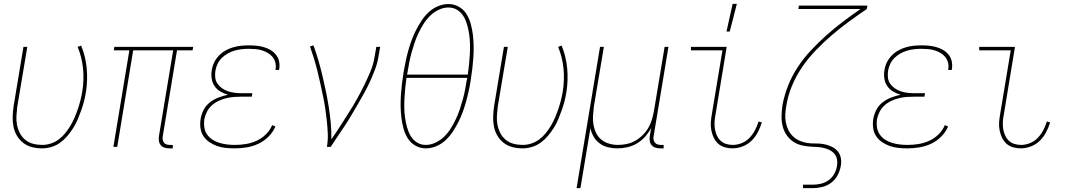

<svg xmlns="http://www.w3.org/2000/svg" viewBox="-20 -764 5540 999"><path d="M199 8Q172 8 146.5 1.5Q121 -5 101 -20.5Q81 -36 68 -58Q55 -80 50 -106Q45 -132 46 -159Q47 -186 51 -213L102 -520H122L70 -210Q67 -186 65.5 -161.5Q64 -137 68.5 -114Q73 -91 83.5 -71Q94 -51 111.5 -36.5Q129 -22 152 -16Q175 -10 200 -10Q222 -10 245 -17.5Q268 -25 287 -39.5Q306 -54 321 -73Q336 -92 348 -112.5Q360 -133 369 -154.5Q378 -176 385.5 -198Q393 -220 398.5 -242Q404 -264 408 -287Q418 -348 412 -407.5Q406 -467 384 -520L402 -527Q425 -472 431 -410Q437 -348 427 -284Q423 -260 417 -236.5Q411 -213 402.5 -189.5Q394 -166 384.5 -143Q375 -120 361 -98Q347 -76 330.5 -56.5Q314 -37 293.5 -22Q273 -7 248 0.5Q223 8 199 8Z M879 8H861Q848 8 836.5 4.5Q825 1 817 -8Q809 -17 807 -30Q805 -43 807 -56L881 -502H673L590 0H570L653 -502H572L575 -520H985L982 -502H901L827 -56Q825 -47 826.5 -38Q828 -29 833 -22Q838 -15 846.5 -12.5Q855 -10 864 -10H879Z M1201 8Q1177 8 1153.5 5.5Q1130 3 1109 -4.5Q1088 -12 1069 -25Q1050 -38 1038 -56.5Q1026 -75 1023 -98.5Q1020 -122 1024 -146Q1028 -170 1040 -193Q1052 -216 1073 -232Q1094 -248 1118 -257Q1142 -266 1166 -271Q1145 -277 1126.5 -288Q1108 -299 1096.5 -316Q1085 -333 1081.5 -355Q1078 -377 1082 -399Q1085 -420 1094.5 -439.5Q1104 -459 1119.5 -475Q1135 -491 1154 -501.5Q1173 -512 1193.5 -518Q1214 -524 1234.5 -526Q1255 -528 1275 -528Q1296 -528 1315.5 -526Q1335 -524 1353.5 -518.5Q1372 -513 1388 -503.5Q1404 -494 1416 -479Q1428 -464 1432 -445Q1436 -426 1433 -406L1432 -400H1413L1414 -405Q1417 -422 1412.5 -439Q1408 -456 1397.5 -468.5Q1387 -481 1373 -489Q1359 -497 1343 -502Q1327 -507 1309 -508.5Q1291 -510 1274 -510Q1256 -510 1237.5 -508Q1219 -506 1201.5 -501Q1184 -496 1166.5 -486.5Q1149 -477 1135 -463.5Q1121 -450 1112.5 -432.5Q1104 -415 1101 -397Q1098 -378 1100 -360Q1102 -342 1112 -328Q1122 -314 1136.5 -304Q1151 -294 1168 -288.5Q1185 -283 1203 -281Q1221 -279 1240 -279H1293L1290 -261H1237Q1217 -261 1197 -259.5Q1177 -258 1157 -253Q1137 -248 1117.5 -239Q1098 -230 1082 -215.5Q1066 -201 1056.5 -182Q1047 -163 1043 -143Q1040 -122 1043 -101.5Q1046 -81 1057 -65Q1068 -49 1084.5 -38Q1101 -27 1120.5 -21Q1140 -15 1160.5 -12.5Q1181 -10 1202 -10Q1230 -10 1258.5 -14.5Q1287 -19 1314 -31Q1341 -43 1363 -64.5Q1385 -86 1396 -113L1413 -106Q1401 -77 1377 -53Q1353 -29 1323.5 -15.5Q1294 -2 1262.5 3Q1231 8 1201 8Z M1681 0Q1687 -35 1685.5 -69Q1684 -103 1680.5 -136Q1677 -169 1672 -202Q1667 -235 1660 -267.5Q1653 -300 1646 -332.5Q1639 -365 1631 -397Q1623 -429 1613.5 -460Q1604 -491 1593 -522L1611 -528Q1625 -490 1636.5 -450.5Q1648 -411 1657.5 -370.5Q1667 -330 1675.5 -289.5Q1684 -249 1690.5 -207.5Q1697 -166 1701 -124Q1705 -82 1704 -39Q1728 -73 1750 -107.5Q1772 -142 1794 -176.5Q1816 -211 1836 -246.5Q1856 -282 1874 -318.5Q1892 -355 1907.5 -392.5Q1923 -430 1929 -468L1938 -520H1958L1949 -468Q1944 -437 1932.5 -406Q1921 -375 1907.5 -345Q1894 -315 1878 -285.5Q1862 -256 1845 -227Q1828 -198 1811 -169Q1794 -140 1775.5 -112Q1757 -84 1738 -56Q1719 -28 1701 0Z M2195 8Q2166 8 2141 -6.5Q2116 -21 2101.5 -44.5Q2087 -68 2079.5 -95.5Q2072 -123 2068.5 -152Q2065 -181 2064.5 -210.5Q2064 -240 2066 -269.5Q2068 -299 2071.5 -329Q2075 -359 2080 -389Q2085 -416 2090.5 -443.5Q2096 -471 2103.5 -498Q2111 -525 2120.5 -551.5Q2130 -578 2143 -604Q2156 -630 2172 -654.5Q2188 -679 2209.5 -699.5Q2231 -720 2258.5 -731.5Q2286 -743 2314 -743Q2343 -743 2368 -728.5Q2393 -714 2407.5 -690.5Q2422 -667 2429.5 -639.5Q2437 -612 2440.5 -583Q2444 -554 2444.5 -524.5Q2445 -495 2443 -465.5Q2441 -436 2437.5 -406Q2434 -376 2429 -346Q2425 -319 2419 -291.5Q2413 -264 2405.5 -237Q2398 -210 2388.5 -183.5Q2379 -157 2366 -131Q2353 -105 2337 -80.5Q2321 -56 2299.5 -35.5Q2278 -15 2250.5 -3.5Q2223 8 2195 8ZM2098 -376H2414Q2418 -403 2420.5 -429Q2423 -455 2424.5 -481Q2426 -507 2425.5 -532.5Q2425 -558 2421.5 -583Q2418 -608 2411.5 -632Q2405 -656 2393 -677Q2381 -698 2360.5 -711.5Q2340 -725 2313 -725Q2288 -725 2262.5 -713Q2237 -701 2217 -681Q2197 -661 2182.5 -637.5Q2168 -614 2156.5 -589.5Q2145 -565 2136.5 -539.5Q2128 -514 2121 -488.5Q2114 -463 2109 -437Q2104 -411 2100 -386ZM2196 -10Q2221 -10 2246.5 -22Q2272 -34 2292 -54Q2312 -74 2326.5 -97.5Q2341 -121 2352.5 -145.5Q2364 -170 2372.5 -195.5Q2381 -221 2388 -246.5Q2395 -272 2400 -298Q2405 -324 2409 -349L2411 -359H2095Q2091 -332 2088.5 -306Q2086 -280 2084.5 -254Q2083 -228 2083.5 -202.5Q2084 -177 2087.5 -152Q2091 -127 2097.5 -103Q2104 -79 2116 -58Q2128 -37 2148.5 -23.5Q2169 -10 2196 -10Z M2699 8Q2672 8 2646.5 1.5Q2621 -5 2601 -20.5Q2581 -36 2568 -58Q2555 -80 2550 -106Q2545 -132 2546 -159Q2547 -186 2551 -213L2602 -520H2622L2570 -210Q2567 -186 2565.5 -161.5Q2564 -137 2568.5 -114Q2573 -91 2583.5 -71Q2594 -51 2611.5 -36.5Q2629 -22 2652 -16Q2675 -10 2700 -10Q2722 -10 2745 -17.5Q2768 -25 2787 -39.5Q2806 -54 2821 -73Q2836 -92 2848 -112.5Q2860 -133 2869 -154.5Q2878 -176 2885.5 -198Q2893 -220 2898.5 -242Q2904 -264 2908 -287Q2918 -348 2912 -407.5Q2906 -467 2884 -520L2902 -527Q2925 -472 2931 -410Q2937 -348 2927 -284Q2923 -260 2917 -236.5Q2911 -213 2902.5 -189.5Q2894 -166 2884.5 -143Q2875 -120 2861 -98Q2847 -76 2830.5 -56.5Q2814 -37 2793.5 -22Q2773 -7 2748 0.5Q2723 8 2699 8Z M2980 215 3102 -520H3122L3070 -210Q3067 -186 3065.5 -162Q3064 -138 3068 -115Q3072 -92 3082 -71.5Q3092 -51 3109.5 -37Q3127 -23 3149.5 -16.5Q3172 -10 3196 -10Q3218 -10 3241.5 -15Q3265 -20 3286 -32Q3307 -44 3324.5 -61.5Q3342 -79 3354 -100Q3366 -121 3372.5 -143.5Q3379 -166 3383 -189L3438 -520H3458L3381 -56Q3379 -47 3380.5 -38Q3382 -29 3387.5 -22Q3393 -15 3401.5 -12.5Q3410 -10 3419 -10H3433V8H3416Q3403 8 3391 4.5Q3379 1 3371 -8Q3363 -17 3361 -30Q3359 -43 3361 -56L3368 -99Q3356 -75 3337 -53.5Q3318 -32 3294.5 -18Q3271 -4 3244.5 2Q3218 8 3192 8Q3167 8 3143 2Q3119 -4 3100 -18Q3081 -32 3069 -52.5Q3057 -73 3052 -97L3000 215Z M3791 8Q3770 8 3750 2Q3730 -4 3716 -17Q3702 -30 3693.5 -48Q3685 -66 3681 -86.5Q3677 -107 3678.5 -128Q3680 -149 3684 -171L3739 -502H3575V-520H3761L3703 -168Q3699 -149 3698 -130.5Q3697 -112 3699.5 -94.5Q3702 -77 3709 -61Q3716 -45 3728 -33Q3740 -21 3757 -15.5Q3774 -10 3793 -10Q3816 -10 3839.5 -19.5Q3863 -29 3880 -47Q3897 -65 3908.5 -87Q3920 -109 3927 -132L3944 -127Q3936 -101 3923 -76Q3910 -51 3890 -31.5Q3870 -12 3843.5 -2Q3817 8 3791 8ZM3760 -600 3792 -744H3814L3777 -600Z M4158 215V197H4208Q4229 197 4251 192Q4273 187 4291.5 173.5Q4310 160 4321 140Q4332 120 4335 99Q4338 83 4335.5 67.5Q4333 52 4324.5 40Q4316 28 4303.5 20.5Q4291 13 4276 8.5Q4261 4 4245.5 2Q4230 0 4214 0H4213Q4185 -1 4159 -6Q4133 -11 4111 -24.5Q4089 -38 4074 -59.5Q4059 -81 4052.5 -106.5Q4046 -132 4046.5 -159.5Q4047 -187 4051 -214V-215Q4060 -266 4080 -317Q4100 -368 4130.5 -414.5Q4161 -461 4199.5 -502Q4238 -543 4280 -580.5Q4322 -618 4366.5 -651.5Q4411 -685 4457 -717H4134L4137 -735H4493L4490 -717Q4443 -685 4397 -651.5Q4351 -618 4308 -581Q4265 -544 4225 -502.5Q4185 -461 4153 -414Q4121 -367 4100 -315.5Q4079 -264 4071 -212Q4067 -190 4066 -168.5Q4065 -147 4069 -126.5Q4073 -106 4082 -87.5Q4091 -69 4105.5 -55Q4120 -41 4139 -32.5Q4158 -24 4178.5 -20.5Q4199 -17 4221 -17.5Q4243 -18 4264 -14.5Q4285 -11 4304 -2.5Q4323 6 4336.5 20.5Q4350 35 4354.5 56Q4359 77 4355 98Q4351 123 4338.5 147Q4326 171 4304.5 187Q4283 203 4257.5 209Q4232 215 4208 215Z M4701 8Q4677 8 4653.5 5.5Q4630 3 4609 -4.5Q4588 -12 4569 -25Q4550 -38 4538 -56.5Q4526 -75 4523 -98.5Q4520 -122 4524 -146Q4528 -170 4540 -193Q4552 -216 4573 -232Q4594 -248 4618 -257Q4642 -266 4666 -271Q4645 -277 4626.5 -288Q4608 -299 4596.5 -316Q4585 -333 4581.5 -355Q4578 -377 4582 -399Q4585 -420 4594.5 -439.5Q4604 -459 4619.5 -475Q4635 -491 4654 -501.5Q4673 -512 4693.5 -518Q4714 -524 4734.5 -526Q4755 -528 4775 -528Q4796 -528 4815.5 -526Q4835 -524 4853.5 -518.5Q4872 -513 4888 -503.5Q4904 -494 4916 -479Q4928 -464 4932 -445Q4936 -426 4933 -406L4932 -400H4913L4914 -405Q4917 -422 4912.5 -439Q4908 -456 4897.5 -468.5Q4887 -481 4873 -489Q4859 -497 4843 -502Q4827 -507 4809 -508.5Q4791 -510 4774 -510Q4756 -510 4737.5 -508Q4719 -506 4701.5 -501Q4684 -496 4666.5 -486.5Q4649 -477 4635 -463.5Q4621 -450 4612.5 -432.5Q4604 -415 4601 -397Q4598 -378 4600 -360Q4602 -342 4612 -328Q4622 -314 4636.5 -304Q4651 -294 4668 -288.5Q4685 -283 4703 -281Q4721 -279 4740 -279H4793L4790 -261H4737Q4717 -261 4697 -259.5Q4677 -258 4657 -253Q4637 -248 4617.5 -239Q4598 -230 4582 -215.5Q4566 -201 4556.5 -182Q4547 -163 4543 -143Q4540 -122 4543 -101.5Q4546 -81 4557 -65Q4568 -49 4584.5 -38Q4601 -27 4620.5 -21Q4640 -15 4660.5 -12.5Q4681 -10 4702 -10Q4730 -10 4758.5 -14.5Q4787 -19 4814 -31Q4841 -43 4863 -64.5Q4885 -86 4896 -113L4913 -106Q4901 -77 4877 -53Q4853 -29 4823.5 -15.5Q4794 -2 4762.5 3Q4731 8 4701 8Z M5291 8Q5270 8 5250 2Q5230 -4 5216 -17Q5202 -30 5193.5 -48Q5185 -66 5181 -86.5Q5177 -107 5178.5 -128Q5180 -149 5184 -171L5239 -502H5075V-520H5261L5203 -168Q5199 -149 5198 -130.5Q5197 -112 5199.5 -94.5Q5202 -77 5209 -61Q5216 -45 5228 -33Q5240 -21 5257 -15.5Q5274 -10 5293 -10Q5316 -10 5339.5 -19.5Q5363 -29 5380 -47Q5397 -65 5408.5 -87Q5420 -109 5427 -132L5444 -127Q5436 -101 5423 -76Q5410 -51 5390 -31.5Q5370 -12 5343.5 -2Q5317 8 5291 8Z"/></svg>

Font: Iosevka Term Curly Thin
Style: Italic
Weight: 100
Italic angle: -9°
Designer: Belleve Invis
Foundry: Belleve Invis
Version: Version 32.3.0